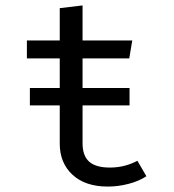

<svg xmlns="http://www.w3.org/2000/svg" viewBox="-20 -676 640 707"><path d="M519 -27Q492 -9 453.5 1Q415 11 377 11Q294 11 247 -32.5Q200 -76 200 -147V-288H90V-352H200V-461H79V-527H200V-646L284 -656V-527H467L456 -461H284V-352H457V-288H284V-148Q284 -103 308 -81Q332 -59 385 -59Q439 -59 486 -84Z"/></svg>

Font: FiraDG Mono
Style: Regular
Weight: 400
Designer: Carrois Corporate & Edenspiekermann AG
Foundry: Carrois Corporate GbR & Edenspiekermann AG
Version: Version 3.206